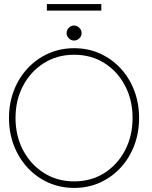

<svg xmlns="http://www.w3.org/2000/svg" viewBox="-20 -908 746 940"><path d="M56 -330.5Q56 -242.5 93.2 -172.2Q130.5 -102 195.2 -61Q260 -20 343 -20Q426.5 -20 491 -61Q555.5 -102 592.2 -172.2Q629 -242.5 629 -330.5Q629 -418.5 592.2 -488.5Q555.5 -558.5 491 -599.2Q426.5 -640 343 -640Q260 -640 195.2 -599.2Q130.5 -558.5 93.2 -488.5Q56 -418.5 56 -330.5ZM24 -330.5Q24 -402.5 48 -464.8Q72 -527 115.2 -573.5Q158.5 -620 216.8 -646Q275 -672 343 -672Q411.5 -672 469.2 -646Q527 -620 570.2 -573.5Q613.5 -527 637.2 -464.8Q661 -402.5 661 -330.5Q661 -258 637.2 -195.8Q613.5 -133.5 570.2 -86.8Q527 -40 469.2 -14Q411.5 12 343 12Q275 12 216.8 -14Q158.5 -40 115.2 -86.8Q72 -133.5 48 -195.8Q24 -258 24 -330.5ZM342.5 -783Q357 -783 368.2 -772Q379.5 -761 379.5 -746Q379.5 -731 368.2 -720.2Q357 -709.5 342.5 -709.5Q327.5 -709.5 316.8 -720.8Q306 -732 306 -746Q306 -760.5 316.8 -771.8Q327.5 -783 342.5 -783ZM209.5 -856V-888H476V-856Z"/></svg>

Font: League Spartan Extralight
Style: Regular
Weight: 200
Foundry: The League of Moveable Type
Version: Version 2.300; ttfautohint (v1.8.3)